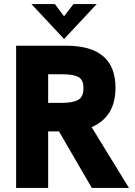

<svg xmlns="http://www.w3.org/2000/svg" viewBox="-20 -921 661 941"><path d="M59 -697H304Q546 -697 546 -491Q546 -418 516 -370Q486 -322 429 -298L612 0H430L269 -277H230H216V0H59ZM389 -489Q389 -532 362.5 -544.5Q336 -557 288 -557H216V-417H288Q335 -417 362 -431Q389 -445 389 -489ZM134 -901H249L294 -841L340 -901H454L294 -730Z"/></svg>

Font: Hanken Grotesk Black
Style: Regular
Weight: 900
Designer: Alfredo Marco Pradil
Foundry: Hanken Design Co.
Version: Version 3.014